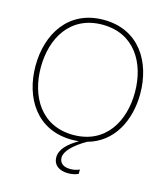

<svg xmlns="http://www.w3.org/2000/svg" viewBox="-134 -835 1002 1151"><g transform="rotate(15 367.0 -260.0)"><path d="M367 12C382 12 396 11 410 10C348 46 304 87 304 138C304 184 340 212 396 212C417 212 439 209 460 199V172C440 181 422 184 402 184C364 184 335 168 335 130C335 92 382 44 459 0C616 -42 692 -194 692 -360C692 -556 587 -732 367 -732C147 -732 42 -556 42 -360C42 -164 147 12 367 12ZM75 -360C75 -540 167 -702 367 -702C567 -702 659 -540 659 -360C659 -180 567 -18 367 -18C167 -18 75 -180 75 -360Z"/></g></svg>

Font: Aspekta 100
Style: Regular
Weight: 100
Designer: Ivo Dolenc
Version: Version 2.000